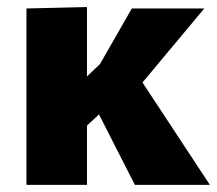

<svg xmlns="http://www.w3.org/2000/svg" viewBox="-20 -517 607 537"><path d="M54 -493.3 223.3 -497.3V-303.2L259.7 -338L348.7 -493.3H551.3L378.5 -286.3L567 0H357.2L256.8 -197L223.3 -165.8V0H54Z"/></svg>

Font: Murecho Thin
Style: Regular
Weight: 100
Designer: Neil Summerour
Foundry: Positype
Version: Version 1.010